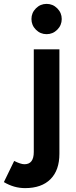

<svg xmlns="http://www.w3.org/2000/svg" viewBox="-82 -754 393 989"><path d="M158 -578Q126 -578 103 -601Q80 -624 80 -656Q80 -688 103 -711Q126 -734 158 -734Q190 -734 213 -711Q236 -688 236 -656Q236 -624 213 -601Q190 -578 158 -578ZM47 215Q-10 215 -62 184L-9 75Q7 83 20.5 87.5Q34 92 44 92Q92 92 92 29V-500H224V38Q224 123 178 169Q132 215 47 215Z"/></svg>

Font: Figtree Light
Style: Bold
Weight: 700
Version: Version 2.002